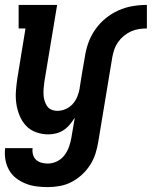

<svg xmlns="http://www.w3.org/2000/svg" viewBox="-27 -540 619 783"><path d="M168 223Q144 223 121 220Q98 217 77 208.5Q56 200 38.5 186.5Q21 173 10 153.5Q-1 134 -5 111Q-9 88 -6 64H106Q104 77 107.5 90Q111 103 120 111.5Q129 120 142 123.5Q155 127 168 127Q187 127 205.5 118Q224 109 236 93Q248 77 254.5 58.5Q261 40 264 22L278 -60Q269 -46 258 -32.5Q247 -19 232.5 -9.5Q218 0 202 4Q186 8 170 8Q144 8 119.5 -1Q95 -10 78.5 -28Q62 -46 52.5 -69.5Q43 -93 39.5 -118Q36 -143 38 -169.5Q40 -196 44 -222L77 -424H49V-520H206L154 -207Q152 -194 151 -180.5Q150 -167 150.5 -154.5Q151 -142 154.5 -130Q158 -118 164.5 -108Q171 -98 182.5 -93Q194 -88 207 -88Q225 -88 241.5 -95.5Q258 -103 270 -116.5Q282 -130 288.5 -146.5Q295 -163 298 -180V-182Q303 -213 308 -244.5Q313 -276 319 -307Q323 -336 333 -364.5Q343 -393 361 -419Q379 -445 403.5 -465Q428 -485 456 -497.5Q484 -510 513.5 -515Q543 -520 572 -520V-424Q556 -424 539.5 -421.5Q523 -419 507.5 -412Q492 -405 478.5 -394Q465 -383 455 -369Q445 -355 439.5 -339Q434 -323 431 -307L374 37Q370 62 362.5 86Q355 110 341 132Q327 154 307.5 172Q288 190 265 202Q242 214 217 218.5Q192 223 168 223Z"/></svg>

Font: Iosevka Gothic
Style: Bold Italic
Weight: 700
Italic angle: -9°
Monospace: yes
Designer: Belleve Invis
Foundry: Belleve Invis
Version: Version 15.5.1; ttfautohint (v1.8.4)